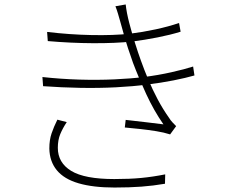

<svg xmlns="http://www.w3.org/2000/svg" viewBox="-20 -803 1040 860"><path d="M191 -660Q291 -648 389.5 -646Q488 -644 562 -652Q619 -659 677 -671.5Q735 -684 782 -700L789 -661Q744 -647 686 -635.5Q628 -624 572 -617Q497 -609 397 -609.5Q297 -610 194 -619ZM170 -458Q252 -449 334.5 -446.5Q417 -444 492.5 -447.5Q568 -451 624 -458Q688 -466 748 -479.5Q808 -493 845 -505L851 -465Q813 -454 757.5 -443Q702 -432 637 -424Q577 -416 500 -412Q423 -408 339.5 -409.5Q256 -411 173 -417ZM519 -705Q514 -723 508.5 -741.5Q503 -760 497 -775L543 -783Q547 -746 559 -700Q571 -654 585 -609.5Q599 -565 611 -532Q626 -490 644.5 -446Q663 -402 686 -358.5Q709 -315 738 -274Q744 -264 752.5 -255Q761 -246 769 -238L742 -201Q714 -210 679.5 -215.5Q645 -221 609 -225Q573 -229 539 -232L543 -266Q590 -261 638.5 -255Q687 -249 712 -246Q669 -308 635 -381.5Q601 -455 576 -521Q564 -554 553.5 -586.5Q543 -619 534.5 -649.5Q526 -680 519 -705ZM279 -256Q261 -229 250 -202.5Q239 -176 239 -141Q239 -74 299 -37.5Q359 -1 492 -1Q561 -1 613 -6Q665 -11 720 -22L719 20Q667 29 613.5 33Q560 37 493 37Q397 37 332 18Q267 -1 234.5 -40.5Q202 -80 201 -138Q201 -176 211 -205.5Q221 -235 237 -267Z"/></svg>

Font: Noto Sans KR ExtraLight
Style: Regular
Weight: 250
Designer: Ryoko NISHIZUKA  (kana, bopomofo & ideographs); Paul D. Hunt (Latin, Greek & Cyrillic); Sandoll Communications , Soo-you
Foundry: Adobe
Version: Version 2.004-H2;hotconv 1.0.118;makeotfexe 2.5.65603